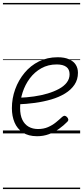

<svg xmlns="http://www.w3.org/2000/svg" viewBox="-20 -909 566 1308"><path d="M233 19Q173 19 135 -6.5Q97 -32 79 -75Q61 -118 61 -172Q61 -239 83.5 -301Q106 -363 147 -412.5Q188 -462 245 -490.5Q302 -519 373 -519Q420 -519 451 -505Q482 -491 496.5 -467.5Q511 -444 511 -413Q511 -367 487.5 -332Q464 -297 423 -272Q382 -247 329 -231.5Q276 -216 217 -208Q158 -200 98 -198L111 -243Q162 -245 211.5 -252Q261 -259 304.5 -272Q348 -285 382 -303.5Q416 -322 435 -347Q454 -372 454 -403Q454 -437 431.5 -453.5Q409 -470 366 -470Q308 -470 261.5 -444Q215 -418 183 -375Q151 -332 134 -279.5Q117 -227 117 -173Q117 -124 132.5 -92.5Q148 -61 175.5 -45.5Q203 -30 239 -30Q277 -30 307 -43Q337 -56 361 -75.5Q385 -95 404 -113Q414 -121 421.5 -120Q429 -119 436 -112Q443 -105 445 -96.5Q447 -88 438 -79Q415 -55 383 -32Q351 -9 313.5 5Q276 19 233 19ZM0 369H526V379H0ZM0 -20H526V0H0ZM0 -505H526V-500H0ZM0 -889H526V-879H0Z"/></svg>

Font: Playwrite HR Guides
Style: Regular
Weight: 400
Designer: Veronika Burian, José Scaglione
Foundry: TypeTogether
Version: Version 1.003